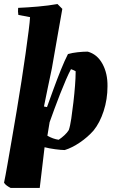

<svg xmlns="http://www.w3.org/2000/svg" viewBox="-32 -732 575 952"><path d="M21 200Q11 195 2 188.5Q-7 182 -12 174Q-5 141 4.5 86Q14 31 26 -37.5Q38 -106 50.5 -181Q63 -256 74.5 -329.5Q86 -403 95 -467.5Q104 -532 110 -579Q116 -626 117 -647L59 -658Q56 -675 58 -693Q105 -695 156.5 -699.5Q208 -704 253 -712L277 -688Q264 -615 251 -540.5Q238 -466 225 -392Q215 -344 205 -297Q195 -250 186 -204L201 -201Q215 -240 233 -289.5Q251 -339 270 -386Q289 -433 305 -464Q326 -470 353 -473Q380 -476 403 -476Q450 -463 476 -415.5Q502 -368 501 -304Q501 -240 482 -181.5Q463 -123 432 -85Q403 -52 364 -25.5Q325 1 289 12Q272 12 242 8Q212 4 189 -2Q182 57 176 107.5Q170 158 165 200ZM259 -39Q274 -49 287.5 -61.5Q301 -74 309 -87Q316 -107 321.5 -144.5Q327 -182 332 -225Q337 -268 340 -307.5Q343 -347 343 -371V-379Q332 -385 320 -389Q309 -369 295 -336.5Q281 -304 266 -266Q251 -228 237.5 -191Q224 -154 214 -126L203 -59Q231 -43 259 -39Z"/></svg>

Font: Albura ExtraBold
Style: Italic
Weight: 758
Italic angle: -7°
Designer: Mercedes Jáuregui
Foundry: Omnibus-Type Team
Version: Version 1.000; ttfautohint (v1.8.3)